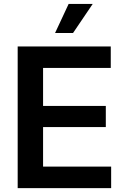

<svg xmlns="http://www.w3.org/2000/svg" viewBox="-20 -966 644 986"><path d="M70.8 0V-727.5H548.8V-617.2H201.2V-421.9H523.4V-313.5H201.2V-110.4H550.8V0ZM262.7 -796.4 332.5 -945.8H456.1L355 -796.4Z"/></svg>

Font: Inter 17pt SemiBold
Style: Regular
Weight: 600
Version: Version 4.001;git-66647c0bb